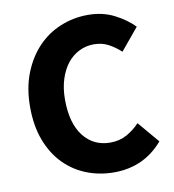

<svg xmlns="http://www.w3.org/2000/svg" viewBox="-77 -733 737 813"><g transform="rotate(-10 291.0 -326.0)"><path d="M349 12Q287 12 232 -9.5Q177 -31 135.5 -73Q94 -115 70 -177.5Q46 -240 46 -322Q46 -403 71 -466.5Q96 -530 138 -574Q180 -618 236 -641Q292 -664 354 -664Q417 -664 467 -638.5Q517 -613 550 -579L472 -485Q447 -508 419.5 -522.5Q392 -537 357 -537Q324 -537 294.5 -522.5Q265 -508 243.5 -481Q222 -454 209.5 -415Q197 -376 197 -327Q197 -226 240 -170.5Q283 -115 355 -115Q395 -115 426.5 -132.5Q458 -150 482 -176L560 -84Q478 12 349 12Z"/></g></svg>

Font: hySource Sans Pro
Style: Bold
Weight: 700
Designer: Paul D. Hunt
Foundry: Adobe Systems Incorporated
Version: Version 2.021;PS 2.000;hotconv 1.0.86;makeotf.lib2.5.63406